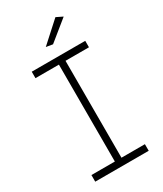

<svg xmlns="http://www.w3.org/2000/svg" viewBox="-220 -975 897 1057"><g transform="rotate(-30 228.0 -447.0)"><path d="M321 -894 362 -874 235 -771 193 -778ZM398 -658H249V-42H398V0H58V-42H207V-658H58V-699H398Z"/></g></svg>

Font: TypoPRO Montserrat Alternates
Style: Regular
Weight: 275
Designer: Julieta Ulanovsky
Foundry: Julieta Ulanovsky
Version: Version 6.001